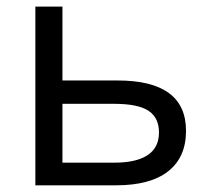

<svg xmlns="http://www.w3.org/2000/svg" viewBox="-20 -555 632 575"><path d="M167 -314H332Q537.1 -314 537.1 -163.1Q537.1 -84 483.6 -42Q430.2 0 327.1 0H85.9V-535.2H167ZM167 -244.1V-67.9H323.2Q387.7 -67.9 421.9 -90.3Q456.1 -112.8 456.1 -158.2Q456.1 -202.6 424.6 -223.4Q393.1 -244.1 320.8 -244.1Z"/></svg>

Font: Zoram GWebM
Style: Regular
Weight: 400
Foundry: Ascender Corporation
Version: Version 1.000